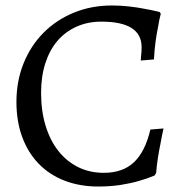

<svg xmlns="http://www.w3.org/2000/svg" viewBox="-20 -669 669 701"><path d="M339 12Q271 12 215.5 -9.5Q160 -31 121 -71.5Q82 -112 61 -169Q40 -226 40 -297Q40 -373 66 -437.5Q92 -502 138.5 -549Q185 -596 249 -622.5Q313 -649 389 -649Q420 -649 451 -645.5Q482 -642 507 -637Q536 -632 563 -625L567 -619Q561 -596 557 -570Q552 -547 548 -517Q544 -487 542 -452L494 -448Q494 -455 495 -464Q496 -471 496.5 -480Q497 -489 497 -497Q497 -590 350 -590Q300 -590 259 -571.5Q218 -553 189.5 -519.5Q161 -486 145.5 -438Q130 -390 130 -330Q130 -264 146.5 -210Q163 -156 193 -118Q223 -80 265 -59Q307 -38 359 -38Q428 -38 469 -76.5Q510 -115 529 -196L577 -200Q571 -173 566 -145Q561 -121 556.5 -92.5Q552 -64 550 -37L544 -28Q518 -17 486 -8Q459 0 421.5 6Q384 12 339 12Z"/></svg>

Font: Alegreya
Style: Regular
Weight: 400
Designer: Juan Pablo del Peral
Foundry: Juan Pablo del Peral
Version: Version 1.003